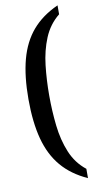

<svg xmlns="http://www.w3.org/2000/svg" viewBox="-98 -803 493 974"><g transform="rotate(-10 148.5 -316.0)"><path d="M273 129Q191 92 141 33Q91 -26 68 -112Q45 -198 45 -317Q45 -436 68 -521.5Q91 -607 141 -665.5Q191 -724 273 -761V-715Q221 -673 195 -610Q169 -547 160.5 -472Q152 -397 152 -317Q152 -238 160.5 -162Q169 -86 195 -23Q221 40 273 81Z"/></g></svg>

Font: Noto Serif Thai ExtraCondensed Medium
Style: Regular
Weight: 500
Width: 2
Designer: Monotype Design Team
Foundry: Monotype Imaging Inc.
Version: Version 2.002; ttfautohint (v1.8.4.7-5d5b)